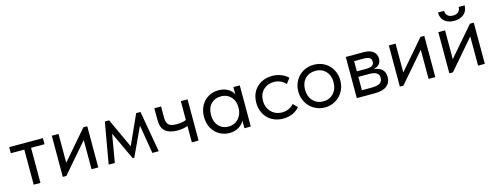

<svg xmlns="http://www.w3.org/2000/svg" viewBox="-22 -1305 5104 1982"><g transform="rotate(-15 2530.0 -314.5)"><path d="M236 0H164V-375H20V-440H380V-375H236Z M547 -132 813 -440H854V0H782V-312L513 0H475V-440H547Z M1031 0H965L1042 -440H1088L1234 -124L1377 -440H1423L1500 0H1432L1381 -305L1239 0H1222L1082 -299Z M1854 -440H1926V0H1854V-175Q1807 -156 1744 -156Q1660 -156 1615.5 -193Q1571 -230 1571 -313V-440H1643V-317Q1643 -267 1666.5 -244Q1690 -221 1753 -221Q1809 -221 1854 -238Z M2416 -440H2484V0H2416V-82Q2397 -42 2354 -17Q2311 8 2256 8Q2199 8 2150 -20Q2101 -48 2072 -99.5Q2043 -151 2043 -220Q2043 -288 2071.5 -340Q2100 -392 2148.5 -420Q2197 -448 2256 -448Q2316 -448 2358.5 -423Q2401 -398 2416 -362ZM2412 -217V-227Q2412 -268 2395 -303Q2378 -338 2344.5 -359.5Q2311 -381 2265 -381Q2200 -381 2159 -338.5Q2118 -296 2118 -221Q2118 -148 2158 -103.5Q2198 -59 2263 -59Q2309 -59 2343 -81.5Q2377 -104 2394.5 -140.5Q2412 -177 2412 -217Z M2602 -222Q2602 -291 2632 -342Q2662 -393 2714 -420.5Q2766 -448 2830 -448Q2880 -448 2924.5 -431Q2969 -414 2999 -383L2957 -327Q2935 -353 2902 -368Q2869 -383 2831 -383Q2764 -383 2719 -339.5Q2674 -296 2674 -223Q2674 -175 2695 -137Q2716 -99 2753 -78Q2790 -57 2836 -57Q2875 -57 2907.5 -72Q2940 -87 2961 -113L3006 -68Q2977 -33 2932 -12.5Q2887 8 2830 8Q2762 8 2710 -22Q2658 -52 2630 -104.5Q2602 -157 2602 -222Z M3051 -222Q3051 -286 3080.5 -337.5Q3110 -389 3161 -418.5Q3212 -448 3276 -448Q3340 -448 3391 -418.5Q3442 -389 3471 -337.5Q3500 -286 3500 -222Q3500 -157 3470.5 -104.5Q3441 -52 3390 -22Q3339 8 3276 8Q3213 8 3161.5 -22.5Q3110 -53 3080.5 -105.5Q3051 -158 3051 -222ZM3428 -222Q3428 -294 3386 -338.5Q3344 -383 3276 -383Q3208 -383 3165.5 -338.5Q3123 -294 3123 -222Q3123 -149 3166 -103Q3209 -57 3276 -57Q3343 -57 3385.5 -103Q3428 -149 3428 -222Z M3981 -129Q3981 -68 3938 -34Q3895 0 3812 0H3617V-440H3807Q3874 -440 3909 -411.5Q3944 -383 3944 -336Q3944 -298 3922 -274.5Q3900 -251 3862 -244Q3981 -232 3981 -129ZM3787 -376H3689V-267H3789Q3831 -267 3852 -279.5Q3873 -292 3873 -322Q3873 -351 3852.5 -363.5Q3832 -376 3787 -376ZM3792 -65Q3853 -65 3881 -82.5Q3909 -100 3909 -138Q3909 -176 3882.5 -192Q3856 -208 3802 -208H3689V-65Z M4149 -132 4415 -440H4456V0H4384V-312L4115 0H4077V-440H4149Z M4678 -132 4944 -440H4985V0H4913V-312L4644 0H4606V-440H4678ZM4655 -637H4720Q4720 -605 4740.5 -585.5Q4761 -566 4798 -566Q4834 -566 4855 -584.5Q4876 -603 4876 -637H4940Q4939 -577 4899.5 -543.5Q4860 -510 4796 -510Q4732 -510 4693 -543.5Q4654 -577 4655 -637Z"/></g></svg>

Font: Tilda Sans
Style: Regular
Weight: 400
Designer: ParaType Ltd
Foundry: ParaType Ltd
Version: Version 1.002W